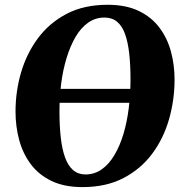

<svg xmlns="http://www.w3.org/2000/svg" viewBox="-20 -773 768 804"><path d="M325.5 10.5Q249 10.5 195.2 -15.5Q141.5 -41.5 108.5 -86Q75.5 -130.5 60.2 -187.2Q45 -244 45 -306Q45 -390 68.2 -469.5Q91.5 -549 139 -613Q186.5 -677 259 -715Q331.5 -753 430.5 -753Q507.5 -753 561 -727.2Q614.5 -701.5 647.8 -657Q681 -612.5 696 -556.5Q711 -500.5 711 -440Q711 -355 688 -274.2Q665 -193.5 617.5 -129.5Q570 -65.5 497.2 -27.5Q424.5 10.5 325.5 10.5ZM338 -42.5Q376 -42.5 406.2 -64Q436.5 -85.5 459.2 -123.8Q482 -162 497 -212.2Q512 -262.5 519.2 -320.8Q526.5 -379 526.5 -440Q526.5 -500 521.2 -547.8Q516 -595.5 504 -629.5Q492 -663.5 470.8 -681.5Q449.5 -699.5 417.5 -699.5Q379.5 -699.5 349 -678Q318.5 -656.5 296.2 -618.2Q274 -580 258.8 -530Q243.5 -480 236.2 -423Q229 -366 229 -306Q229 -245.5 234.5 -196.8Q240 -148 252.5 -113.5Q265 -79 286 -60.8Q307 -42.5 338 -42.5ZM691.5 -401 682.5 -342.5H72L81 -401Z"/></svg>

Font: Merriweather 48pt Black
Style: Italic
Weight: 900
Italic angle: -7.8°
Version: Version 2.101